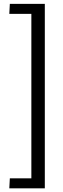

<svg xmlns="http://www.w3.org/2000/svg" viewBox="-20 -869 333 1017"><path d="M32.1 75.6H146.1V-795.6H29.3L32.1 -848.6H217.4V128.6H29.3Z"/></svg>

Font: Murecho Thin
Style: Regular
Weight: 100
Designer: Neil Summerour
Foundry: Positype
Version: Version 1.010